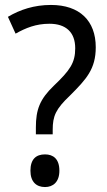

<svg xmlns="http://www.w3.org/2000/svg" viewBox="-20 -744 431 776"><path d="M125 -229V-201H193V-219C193 -275 205 -303 263 -358C329 -424 367 -465 367 -553C367 -660 302 -724 186 -724C118 -724 61 -705 12 -676L43 -608C84 -631 125 -648 180 -648C247 -648 284 -613 284 -549C284 -490 263 -460 197 -397C141 -343 125 -301 125 -229ZM103 -54C103 -9 127 12 162 12C194 12 220 -8 220 -54C220 -102 195 -120 162 -120C126 -120 103 -101 103 -54Z"/></svg>

Font: Noto Sans Thai Looped SemiCondensed
Style: Regular
Weight: 400
Width: 4
Designer: Sasikarn Vongin, Ben Mitchell
Foundry: The Fontpad Ltd
Version: Version 1.001